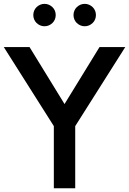

<svg xmlns="http://www.w3.org/2000/svg" viewBox="-36 -1000 685 1020"><path d="M120.9 -750 306.8 -447.3 492.7 -750H629.5L363.6 -330V0H250V-330L-15.9 -750ZM414.1 -979.5Q426.4 -979.5 437.3 -974.8Q448.2 -970 456.4 -962Q464.5 -954.1 469.1 -943.2Q473.6 -932.3 473.6 -920Q473.6 -907.7 469.1 -896.8Q464.5 -885.9 456.4 -878Q448.2 -870 437.3 -865.2Q426.4 -860.5 414.1 -860.5Q401.8 -860.5 390.9 -865.2Q380 -870 371.8 -878Q363.6 -885.9 359.1 -896.8Q354.5 -907.7 354.5 -920Q354.5 -932.3 359.1 -943.2Q363.6 -954.1 371.8 -962Q380 -970 390.9 -974.8Q401.8 -979.5 414.1 -979.5ZM140.9 -920Q140.9 -932.3 145.5 -943.2Q150 -954.1 158.2 -962Q166.4 -970 177.3 -974.8Q188.2 -979.5 200.5 -979.5Q212.7 -979.5 223.6 -974.8Q234.5 -970 242.7 -962Q250.9 -954.1 255.5 -943.2Q260 -932.3 260 -920Q260 -907.7 255.5 -896.8Q250.9 -885.9 242.7 -878Q234.5 -870 223.6 -865.2Q212.7 -860.5 200.5 -860.5Q188.2 -860.5 177.3 -865.2Q166.4 -870 158.2 -878Q150 -885.9 145.5 -896.8Q140.9 -907.7 140.9 -920Z"/></svg>

Font: Spartan MB SemBd
Style: Regular
Weight: 600
Designer: Matt Bailey, Mirko Velimirovic
Foundry: Matt Bailey
Version: Version 1.005